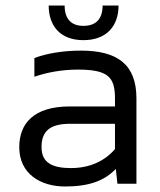

<svg xmlns="http://www.w3.org/2000/svg" viewBox="-20 -668 581 698"><path d="M215 -648H157C157 -573 200 -522 283 -522C367 -522 411 -573 411 -648H353C353 -597 327 -574 283 -574C241 -574 215 -597 215 -648ZM407 0H476V-310C476 -433 408 -484 274 -484C207 -484 147 -473 105 -457V-389C151 -405 206 -415 263 -415C374 -415 398 -387 398 -310V-281H233C104 -281 50 -220 50 -133C50 -37 126 10 217 10C304 10 360 -11 401 -54ZM398 -218V-126C361 -83 307 -57 238 -57C172 -57 131 -75 131 -133C131 -190 160 -218 235 -218Z"/></svg>

Font: Kanit Light
Style: Regular
Weight: 300
Designer: Katatrad Team
Foundry: CadsonDemak
Version: Version 1.000;PS 001.000;hotconv 1.0.88;makeotf.lib2.5.64775